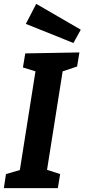

<svg xmlns="http://www.w3.org/2000/svg" viewBox="-21 -976 439 996"><path d="M391 -704 379 -631 304 -606 223 -95 291 -73 279 0H-1L10 -73L82 -94L163 -606L98 -626L110 -699ZM398 -822 360 -753 113 -852 167 -956Z"/></svg>

Font: Bitter Pro
Style: Bold Italic
Weight: 700
Italic angle: -9°
Designer: Sol Matas, and Bitter project Authors
Foundry: Sol Matas
Version: Version 1.010